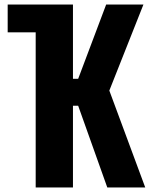

<svg xmlns="http://www.w3.org/2000/svg" viewBox="-20 -830 674 850"><path d="M138 0V-810H303V-481H326L450 -810H615L464 -429L623 0H455L326 -362H303V0ZM14 -687V-810H303V-687Z"/></svg>

Font: Oswald SemiBold
Style: Regular
Weight: 600
Designer: Vernon Adams
Foundry: Vernon Adams
Version: Version 4.103;gftools[0.9.33.dev8+g029e19f]